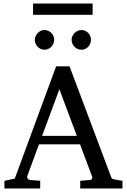

<svg xmlns="http://www.w3.org/2000/svg" viewBox="-20 -1060 714 1080"><path d="M314 -558.1 216.8 -295.9H412.1ZM431.2 0V-43L488.8 -47.9Q493.7 -47.9 497.1 -54.4Q500.5 -61 499 -64.9L430.2 -248H199.2L132.8 -67.9Q131.8 -64.9 132.8 -61.5Q133.8 -58.1 136.2 -54.9Q138.7 -51.8 141.6 -49.8Q144.5 -47.9 147 -47.9L206.1 -43V0H4.9V-43L63 -55.2L295.9 -687H371.1L603 -69.8Q606.4 -59.6 609.6 -56.2Q612.8 -52.7 624 -50.8L668.9 -43V0ZM284.7 -836.4Q284.7 -825.2 280.3 -814.9Q275.9 -804.7 268.6 -796.9Q261.2 -789.1 251.2 -784.7Q241.2 -780.3 230 -780.3Q218.8 -780.3 209 -784.7Q199.2 -789.1 191.9 -796.9Q184.6 -804.7 180.2 -814.5Q175.8 -824.2 175.8 -835.4Q175.8 -846.2 180.2 -856.2Q184.6 -866.2 191.9 -874Q199.2 -881.8 209 -886.5Q218.8 -891.1 230 -891.1Q241.2 -891.1 251.2 -886.7Q261.2 -882.3 268.6 -875Q275.9 -867.7 280.3 -857.7Q284.7 -847.7 284.7 -836.4ZM491.7 -836.4Q491.7 -825.2 487.5 -814.9Q483.4 -804.7 476.1 -796.9Q468.8 -789.1 459 -784.7Q449.2 -780.3 438 -780.3Q426.8 -780.3 416.7 -784.7Q406.7 -789.1 399.2 -796.9Q391.6 -804.7 387.2 -814.9Q382.8 -825.2 382.8 -836.4Q382.8 -846.7 387.2 -856.7Q391.6 -866.7 399.4 -874.3Q407.2 -881.8 417 -886.5Q426.8 -891.1 438 -891.1Q449.2 -891.1 459 -886.7Q468.8 -882.3 476.1 -874.8Q483.4 -867.2 487.5 -857.2Q491.7 -847.2 491.7 -836.4ZM166 -976.6V-1040H501V-976.6Z"/></svg>

Font: Charis SIL APac
Style: Regular
Weight: 400
Foundry: SIL International
Version: Version 5.000